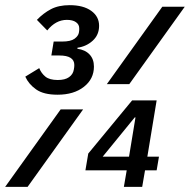

<svg xmlns="http://www.w3.org/2000/svg" viewBox="-52 -724 736 744"><path d="M439 -64H279L290 -129L460 -335H555L519 -117H564L555 -64H510L499 0H428ZM448 -117 473 -269H470L346 -117ZM171 -357Q117 -357 88 -377.5Q59 -398 46 -427L100 -460Q108 -440 124 -427Q140 -414 172 -414Q200 -414 215.5 -425Q231 -436 234 -454Q235 -459 235.5 -463.5Q236 -468 236 -472Q236 -509 178 -509H147L156 -563H189Q222 -563 237 -574Q252 -585 254 -599Q255 -604 255 -607.5Q255 -611 255 -615Q255 -629 242.5 -638Q230 -647 207 -647Q164 -647 131 -606L91 -647Q116 -673 145.5 -688.5Q175 -704 218 -704Q271 -704 301.5 -682Q332 -660 332 -624Q332 -589 307.5 -566.5Q283 -544 248 -539V-535Q278 -531 295 -513Q312 -495 312 -466Q312 -418 273 -387.5Q234 -357 171 -357ZM577 -698H664L449 -398H362ZM183 -300H270L55 0H-32Z"/></svg>

Font: IBM Plex Mono Medium
Style: Italic
Weight: 500
Italic angle: -9°
Monospace: yes
Designer: Mike Abbink, Paul van der Laan, Pieter van Rosmalen
Foundry: Bold Monday
Version: Version 2.3